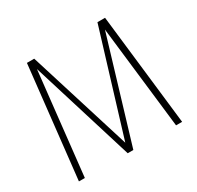

<svg xmlns="http://www.w3.org/2000/svg" viewBox="-156 -913 1122 1094"><g transform="rotate(-30 404.5 -366.5)"><path d="M704 0 626 -675 423 0H386L178 -674L104 0H65L146 -733H194L404 -59L610 -733H660L744 0Z"/></g></svg>

Font: Exo ExtraLight
Style: Regular
Weight: 275
Designer: Natanael Gama
Foundry: Natanael Gama
Version: Version 1.500; ttfautohint (v1.6)